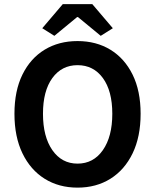

<svg xmlns="http://www.w3.org/2000/svg" viewBox="-20 -881 738 914"><path d="M349.1 12.2Q260.3 12.2 192.6 -30Q125 -72.3 86.9 -151.1Q48.8 -230 48.8 -339.4Q48.8 -448.7 86.9 -526.1Q125 -603.5 192.6 -644.5Q260.3 -685.5 349.1 -685.5Q438 -685.5 505.6 -644.3Q573.2 -603 611.3 -525.6Q649.4 -448.2 649.4 -339.4Q649.4 -230 611.3 -151.1Q573.2 -72.3 505.6 -30Q438 12.2 349.1 12.2ZM349.1 -102.1Q424.8 -102.1 469.7 -166.3Q514.6 -230.5 514.6 -339.4Q514.6 -448.2 469.7 -509.5Q424.8 -570.8 349.1 -570.8Q273.9 -570.8 229.2 -509.5Q184.6 -448.2 184.6 -339.4Q184.6 -230.5 229.2 -166.3Q273.9 -102.1 349.1 -102.1ZM238.8 -710.4 181.2 -746.6 278.8 -861.3H419.4L517.1 -746.6L459.5 -710.4L351.1 -799.8H347.2Z"/></svg>

Font: Akatab ExtraBold
Style: Regular
Weight: 800
Designer: SIL International
Foundry: SIL International
Version: Version 3.000